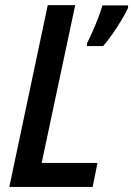

<svg xmlns="http://www.w3.org/2000/svg" viewBox="-20 -734 523 754"><path d="M16.6 0 167.5 -713.9H275.4L143.6 -94.2H362.8L343.8 0ZM321.8 -553.2V-564Q333 -586.4 344.5 -612.5Q356 -638.7 366 -664.8Q376 -690.9 382.3 -712.9H482.9V-703.1Q473.6 -682.6 457.5 -655.8Q441.4 -628.9 422.6 -601.8Q403.8 -574.7 385.3 -553.2Z"/></svg>

Font: Open Sans SemiCondensed SemiBold
Style: Italic
Weight: 600
Width: 4
Italic angle: -12°
Designer: Monotype Design Team
Foundry: Monotype Imaging Inc.
Version: Version 3.000